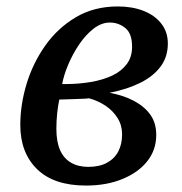

<svg xmlns="http://www.w3.org/2000/svg" viewBox="-20 -566 564 596"><path d="M247 10Q147 10 95 -41Q43 -92 43 -178Q43 -241 62.5 -305.5Q82 -370 120.5 -424.5Q159 -479 215.5 -512.5Q272 -546 346 -546Q390 -546 425 -532.5Q460 -519 480.5 -493Q501 -467 501 -431Q501 -390 479 -360Q457 -330 416.5 -309.5Q376 -289 320 -278Q364 -270 396.5 -252.5Q429 -235 447 -209.5Q465 -184 465 -147Q465 -101 437.5 -66Q410 -31 360.5 -10.5Q311 10 247 10ZM254 -48Q289 -48 312.5 -61Q336 -74 347.5 -96.5Q359 -119 359 -149Q359 -177 345 -199.5Q331 -222 308 -237.5Q285 -253 256 -261Q252 -260 240 -259.5Q228 -259 212.5 -258.5Q197 -258 183 -257.5Q169 -257 164 -257Q160 -238 157.5 -214.5Q155 -191 155 -166Q155 -126 166.5 -100Q178 -74 200.5 -61Q223 -48 254 -48ZM182 -305Q224 -305 262 -311.5Q300 -318 328.5 -331.5Q357 -345 373.5 -367Q390 -389 390 -421Q390 -462 369 -479Q348 -496 321 -496Q295 -496 270.5 -477Q246 -458 226 -428.5Q206 -399 192 -366Q178 -333 173 -305Z"/></svg>

Font: ET Text
Style: Italic
Weight: 470
Italic angle: -12°
Designer: Monotype Design Team
Foundry: Monotype Imaging Inc.
Version: Version 2.009